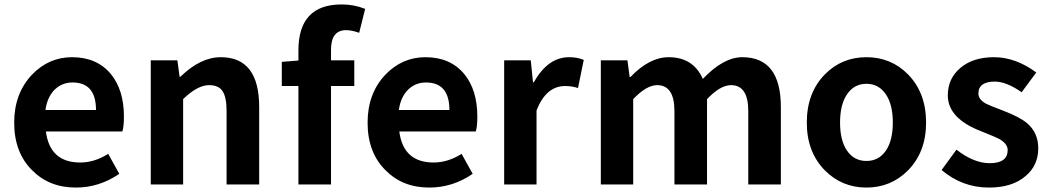

<svg xmlns="http://www.w3.org/2000/svg" viewBox="-20 -832 4736 866"><path d="M125 -64Q44 -144 44 -279Q44 -410 124 -495Q200 -574 305 -574Q417 -574 480 -498Q539 -426 539 -306Q539 -262 532 -239H187Q205 -99 342 -99Q406 -99 468 -138L518 -48Q428 14 322 14Q202 14 125 -64ZM413 -336Q413 -460 307 -460Q261 -460 228 -429Q193 -395 185 -336Z M660 -560H780L790 -486H794Q884 -574 976 -574Q1149 -574 1149 -349V0H1002V-331Q1002 -395 983 -422Q965 -448 923 -448Q871 -448 806 -385V0H660Z M1600 -684Q1567 -696 1541 -696Q1473 -696 1473 -608V-560H1578V-444H1473V0H1326V-444H1251V-553L1326 -559V-605Q1326 -812 1521 -812Q1577 -812 1627 -792Z M1719 -64Q1638 -144 1638 -279Q1638 -410 1718 -495Q1794 -574 1899 -574Q2011 -574 2074 -498Q2133 -426 2133 -306Q2133 -262 2126 -239H1781Q1799 -99 1936 -99Q2000 -99 2062 -138L2112 -48Q2022 14 1916 14Q1796 14 1719 -64ZM2007 -336Q2007 -460 1901 -460Q1855 -460 1822 -429Q1787 -395 1779 -336Z M2254 -560H2374L2384 -461H2388Q2451 -574 2547 -574Q2584 -574 2613 -562L2587 -435Q2559 -444 2529 -444Q2443 -444 2400 -334V0H2254Z M2690 -560H2810L2820 -485H2824Q2909 -574 2996 -574Q3107 -574 3150 -476Q3243 -574 3328 -574Q3502 -574 3502 -349V0H3355V-331Q3355 -448 3277 -448Q3229 -448 3169 -385V0H3022V-331Q3022 -448 2944 -448Q2896 -448 2836 -385V0H2690Z M3701 -63Q3619 -146 3619 -279Q3619 -414 3701 -497Q3777 -574 3888 -574Q3999 -574 4075 -497Q4157 -414 4157 -279Q4157 -146 4075 -63Q3998 14 3888 14Q3778 14 3701 -63ZM3976 -153Q4007 -199 4007 -279Q4007 -360 3976 -406Q3944 -454 3888 -454Q3832 -454 3800 -406Q3769 -360 3769 -279Q3769 -199 3800 -153Q3832 -106 3888 -106Q3944 -106 3976 -153Z M4227 -65 4294 -157Q4372 -96 4444 -96Q4525 -96 4525 -155Q4525 -183 4489 -204Q4471 -214 4408 -239Q4255 -297 4255 -402Q4255 -478 4312 -526Q4369 -574 4463 -574Q4561 -574 4654 -505L4588 -416Q4519 -464 4467 -464Q4393 -464 4393 -410Q4393 -383 4428 -364Q4441 -357 4507 -332Q4580 -304 4613 -276Q4663 -233 4663 -163Q4663 -86 4606 -38Q4546 14 4440 14Q4321 14 4227 -65Z"/></svg>

Font: `nÑOS-|
Style: Bold
Weight: 700
Designer: Ryoko NISHIZUKA ¬âXZm¬º[P (kana & ideographs); Paul D. Hunt (Latin, Greek & Cyrillic); Wenlong ZHANG _ e¬á¬ü¬ô (bopomof
Foundry: Adobe Systems Incorporated
Version: Version 1.00 June 24, 2014, initial release